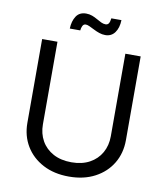

<svg xmlns="http://www.w3.org/2000/svg" viewBox="-98 -993 937 1085"><g transform="rotate(10 370.5 -451.0)"><path d="M565.4 -727.5H653.3V-247.1Q653.3 -172.4 618.4 -114Q583.5 -55.7 520 -22Q456.5 11.7 371.1 11.7Q285.6 11.7 221.9 -22Q158.2 -55.7 123 -114Q87.9 -172.4 87.9 -247.1V-727.5H175.8V-253.9Q175.8 -200.7 199.2 -159.2Q222.7 -117.7 266.6 -94Q310.5 -70.3 371.1 -70.3Q431.6 -70.3 475.1 -94Q518.6 -117.7 542 -159.2Q565.4 -200.7 565.4 -253.9ZM434.6 -811.5Q417 -811.5 399.9 -817.4Q382.8 -823.2 367.2 -831.3Q351.6 -839.4 338.6 -845.2Q325.7 -851.1 316.9 -851.1Q304.2 -851.1 298.3 -838.9Q292.5 -826.7 291.5 -813H231.4Q232.9 -856 251.5 -884.3Q270 -912.6 308.6 -912.6Q327.1 -912.6 343.3 -906.5Q359.4 -900.4 373.5 -892.1Q387.7 -883.8 400.6 -877.7Q413.6 -871.6 425.8 -871.6Q438 -871.6 444.1 -880.9Q450.2 -890.1 452.6 -910.6H510.7Q509.3 -865.7 489.5 -838.6Q469.7 -811.5 434.6 -811.5Z"/></g></svg>

Font: GitLab Sans
Style: Regular
Weight: 400
Designer: Rasmus Andersson
Foundry: Modifications by GitLab B.V., manufactured by rsms
Version: Version 4.000;git-c8fb6b7